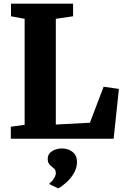

<svg xmlns="http://www.w3.org/2000/svg" viewBox="-20 -763 684 1056"><path d="M39.5 0V-66L115.5 -76.5V-659.5L40.5 -673.5V-743H382V-673.5L287 -659.5V-78L474.5 -88L550 -286L634 -274L605 0ZM403.5 129Q403 161.5 386 190.2Q369 219 345.2 240.2Q321.5 261.5 301.5 272.5H299.5L254 251L252 243.5Q264.5 238.5 275.8 220Q287 201.5 287 190.5Q287 174.5 280.2 167.2Q273.5 160 266.5 155Q258.5 149.5 250.5 139.2Q242.5 129 242.5 110.5Q242.5 89.5 255.8 77Q269 64.5 286.5 59Q304 53.5 315.5 53.5H319Q356.5 53.5 380.2 73.5Q404 93.5 403.5 129Z"/></svg>

Font: Merriweather Light 18pt Black
Style: Regular
Weight: 900
Version: Version 2.100